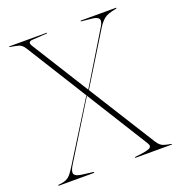

<svg xmlns="http://www.w3.org/2000/svg" viewBox="-128 -805 840 909"><g transform="rotate(-20 292.5 -350.0)"><path d="M513 -41Q527.5 -18 545 -12.2Q562.5 -6.5 580.5 -4Q584.5 -3.5 584.5 -2Q584.5 0 582.5 0H401.5Q398.5 0 398.5 -2.5Q398.5 -4.5 405.5 -5Q460.5 -10.5 475 -18.5Q489.5 -26.5 478.5 -44L92.5 -662.5Q80 -683 62.5 -687.8Q45 -692.5 22.5 -696Q18 -696.5 18 -698Q18 -700 20 -700H206.5Q209 -700 209 -698.5Q209 -696.5 206 -696.5L134 -692Q105.5 -690.5 121.5 -665.5L300.5 -379.5L458.5 -639.5Q473 -664 466 -675.5Q459 -687 432.5 -689.5L380 -695Q377.5 -695 377.5 -697Q377.5 -699 380 -699H555.5Q558 -699 558 -697.5Q558 -694.5 552.5 -694Q509.5 -686.5 492.8 -672.2Q476 -658 463 -637.5L302.5 -376.5ZM281.5 -355.5 284.5 -354.5 109.5 -71Q91.5 -42 97.2 -29Q103 -16 133.5 -12L189.5 -5Q193 -4 193 -2.5Q193 0 190 0H15.5Q12 0 12 -2.5Q12 -4.5 15 -4.5Q40.5 -6.5 54.8 -13.5Q69 -20.5 80 -35Q91 -49.5 106 -74Z"/></g></svg>

Font: Fraunces 144pt Thin
Style: Regular
Weight: 100
Version: Version 1.000;[f99f86859]